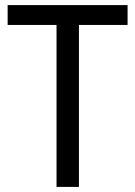

<svg xmlns="http://www.w3.org/2000/svg" viewBox="-20 -734 532 754"><path d="M290 0H202V-636H10V-714H481V-636H290Z"/></svg>

Font: Noto Sans Myanmar SemiCondensed
Style: Regular
Weight: 400
Width: 4
Designer: Monotype Design Team
Foundry: Monotype Imaging Inc.
Version: Version 2.107; ttfautohint (v1.8.4.7-5d5b)